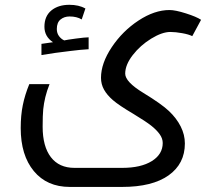

<svg xmlns="http://www.w3.org/2000/svg" viewBox="-20 -526 879 787"><path d="M266.1 240.2Q172.4 240.2 118.7 175.3Q64.9 110.4 64.9 -1Q64.9 -53.2 73.5 -95.2Q82 -137.2 100.1 -181.2H183.1Q171.9 -153.3 165.8 -127.7Q159.7 -102.1 157.2 -78.1Q154.8 -54.2 154.8 -6.8Q154.8 74.2 188.5 118.2Q222.2 162.1 285.2 162.1H481Q557.6 162.1 602.3 134.3Q647 106.4 647 60.1Q647 41.5 634.3 23.9Q621.6 6.3 600.1 -10.7Q578.6 -27.8 526.9 -59.1Q466.8 -94.7 442.9 -115.5Q418.9 -136.2 406.5 -158.4Q394 -180.7 394 -207Q394 -266.6 438.2 -332.8Q482.4 -398.9 547.9 -441.9Q613.3 -484.9 674.8 -484.9Q698.7 -484.9 741.9 -471.2Q785.2 -457.5 804.2 -444.8L768.1 -377.9Q753.4 -385.3 726.3 -390.1Q699.2 -395 678.2 -395Q644.5 -395 599.9 -367.7Q555.2 -340.3 524.2 -300.3Q493.2 -260.3 493.2 -224.1Q493.2 -190.4 567.9 -145Q641.6 -100.1 672.6 -70.8Q703.6 -41.5 720.7 -7.6Q737.8 26.4 737.8 62Q737.8 145.5 670.9 192.9Q604 240.2 481 240.2ZM149.9 -346.2 197.3 -353Q162.1 -376 162.1 -416.5Q162.1 -459.5 190.2 -482.9Q218.3 -506.3 264.2 -506.3Q303.2 -506.3 330.1 -491.2L314.9 -446.3Q294.9 -458.5 265.1 -458.5Q243.2 -458.5 228 -446Q212.9 -433.6 212.9 -407.2Q212.9 -390.1 221.7 -378.2Q230.5 -366.2 243.2 -360.4Q252.9 -362.8 291 -367.9Q329.1 -373 343.3 -373V-324.2Q335.4 -324.2 307.9 -321.5Q280.3 -318.8 206.1 -309.1L149.9 -300.3Z"/></svg>

Font: Noto Kufi Arabic
Style: Regular
Weight: 400
Designer: Monotype Design team
Foundry: Monotype Imaging Inc.
Version: Version 1.02